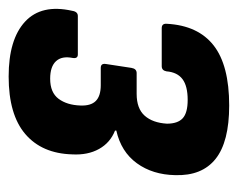

<svg xmlns="http://www.w3.org/2000/svg" viewBox="-73 -469 550 444"><g transform="rotate(-90 202.0 -247.0)"><path d="M180 8Q96 8 56.5 -23.5Q17 -55 19 -117Q20 -169 46.5 -205.5Q73 -242 122 -253V-256Q94 -267 79.5 -293Q65 -319 67 -355Q69 -425 114 -463.5Q159 -502 247 -502Q333 -502 374 -464Q415 -426 399 -355Q397 -342 387 -342H298Q288 -342 290 -354Q295 -379 282.5 -392.5Q270 -406 242 -406Q210 -406 195.5 -386.5Q181 -367 180 -336Q179 -312 190.5 -300.5Q202 -289 227 -289H267Q278 -289 276 -277L267 -218Q265 -206 255 -206H207Q173 -206 156.5 -187.5Q140 -169 138 -136Q138 -111 150.5 -99.5Q163 -88 193 -88Q225 -88 241 -100Q257 -112 259 -137Q261 -148 271 -148H359Q370 -148 369 -136Q365 -64 319 -28Q273 8 180 8Z"/></g></svg>

Font: Sofia Sans Condensed ExtraBold
Style: Italic
Weight: 800
Italic angle: -9°
Version: Version 4.100